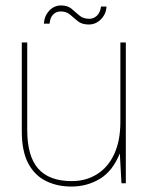

<svg xmlns="http://www.w3.org/2000/svg" viewBox="-20 -673 553 705"><path d="M242 12Q190 12 148.5 -8.5Q107 -29 83.5 -73.5Q60 -118 60 -191V-517H80V-196Q80 -99 120.5 -53.5Q161 -8 243 -8Q296 -8 336.5 -33.5Q377 -59 399.5 -107.5Q422 -156 422 -226V-517H442V0H426L420 -110Q394 -45 347 -16.5Q300 12 242 12ZM306 -583Q281 -583 266 -595Q251 -607 237.5 -619Q224 -631 203 -631Q187 -631 175.5 -620Q164 -609 162 -586H141Q143 -615 161 -634Q179 -653 204 -653Q228 -653 242.5 -641Q257 -629 271 -616.5Q285 -604 308 -604Q324 -604 336 -615.5Q348 -627 351 -649H371Q370 -622 351 -602.5Q332 -583 306 -583Z"/></svg>

Font: DM Sans 11pt Thin
Style: Regular
Weight: 250
Version: Version 4.004;gftools[0.9.30]